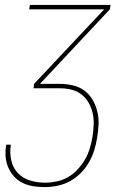

<svg xmlns="http://www.w3.org/2000/svg" viewBox="-20 -540 540 783"><path d="M162 223Q139 223 116 219.5Q93 216 72.5 206Q52 196 37.5 180Q23 164 14 143.5Q5 123 3 100Q1 77 5 53V50H24V53Q19 84 26 114.5Q33 145 53 166Q73 187 102.5 196Q132 205 164 205Q187 205 211 200Q235 195 257 182.5Q279 170 296.5 151Q314 132 326.5 110.5Q339 89 346 65.5Q353 42 357 19Q361 -6 362 -30.5Q363 -55 358 -78Q353 -101 341.5 -121Q330 -141 312 -155Q294 -169 271 -174.5Q248 -180 223 -180H117L119 -198L405 -502H99L102 -520H431L428 -502L143 -198H223Q250 -198 276.5 -192Q303 -186 323.5 -171Q344 -156 357 -134Q370 -112 376.5 -86.5Q383 -61 382 -33.5Q381 -6 376 22Q372 48 364 73.5Q356 99 342.5 122.5Q329 146 309 166Q289 186 265 199Q241 212 214.5 217.5Q188 223 162 223Z"/></svg>

Font: Iosevka Term Curly Th Obl
Style: Regular
Weight: 100
Italic angle: -9°
Designer: Belleve Invis
Foundry: Belleve Invis
Version: Version 32.3.0